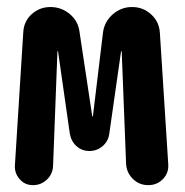

<svg xmlns="http://www.w3.org/2000/svg" viewBox="-20 -540 540 560"><path d="M446.3 -444.3 470.7 -61.5Q472.7 -36.1 455.6 -18.1Q438.5 0 412.1 0Q385.7 0 367.2 -18.6Q348.6 -37.1 347.7 -63.5L335 -389.6Q335 -390.6 334 -390.6Q333 -390.6 333 -389.6L298.8 -150.4Q295.9 -127.9 279.3 -113.8Q262.7 -99.6 240.7 -99.6Q218.8 -99.6 203.1 -113.8Q187.5 -127.9 183.6 -150.4L149.4 -389.6Q149.4 -390.6 148.4 -390.6Q147.5 -390.6 147.5 -389.6L134.8 -56.6Q133.8 -32.2 116.7 -16.1Q99.6 0 76.2 0Q52.7 0 37.6 -17.1Q22.5 -34.2 23.4 -56.6L47.9 -446.3Q49.8 -478.5 72.8 -499Q95.7 -519.5 127 -519.5Q159.2 -519.5 183.6 -499Q208 -478.5 211.9 -447.3L249 -201.2Q249 -200.2 250 -200.2Q251 -200.2 251 -201.2L280.3 -444.3Q284.2 -476.6 308.6 -498Q333 -519.5 365.2 -519.5Q397.5 -519.5 420.9 -498Q444.3 -476.6 446.3 -444.3Z"/></svg>

Font: Rounded-X Mgen+ 1mn bold
Style: Bold
Weight: 700
Designer: [Source Han Sans]
Ryoko NISHIZUKA  (kana & ideographs); Paul D. Hunt (Latin, Greek & Cyrillic); Wenlong ZHANG  (bopomofo
Version: Version 1.059.20150602